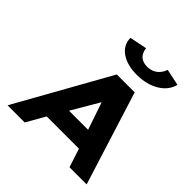

<svg xmlns="http://www.w3.org/2000/svg" viewBox="-285 -1375 1599 1599"><g transform="rotate(45 514.5 -576.0)"><path d="M783 -1152C783 -1152 757 -1049 643.3 -1049C529.6 -1049 528.9 -1152 528.9 -1152L375.4 -1121C374.2 -1014 473.8 -940 629.9 -940C786 -940 903.8 -1014 928.9 -1121ZM721.1 -825H510.5L48.7 0H250.7L344.8 -165H724.7L778.3 0H980.3ZM667.5 -330H442.5L583.3 -570H585.7Z"/></g></svg>

Font: Hussar
Style: BdSuprExtOblOne
Weight: 700
Foundry: Cannot Into Space Fonts
Version: Version 2.00